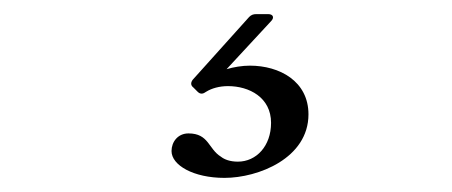

<svg xmlns="http://www.w3.org/2000/svg" viewBox="-20 -41 640 272"><path d="M298 211C346 211 417 183 417 121C417 74 376 52 334 52C323 52 311 54 301 57L364 -11C369 -16 367 -21 360 -21H343C339 -21 336 -20 333 -17L253 72C250 76 250 80 254 83L260 89C264 93 268 92 272 89C280 84 291 81 303 81C333 81 364 97 364 133C364 166 343 188 317 188C306 188 298 185 293 181C275 170 276 148 247 148C232 148 223 160 223 173C223 193 254 211 298 211Z"/></svg>

Font: Shippori Mincho OTF Medium
Style: Regular
Weight: 500
Designer: FONTDASU
Foundry: FONTDASU / Google Inc. / but / Adobe
Version: Version 3.300;hotconv 1.0.109;makeotfexe 2.5.65596